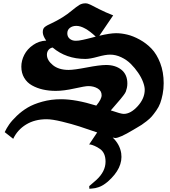

<svg xmlns="http://www.w3.org/2000/svg" viewBox="-20 -851 1042 1177"><path d="M321.8 -293.9Q279.8 -293.9 243.2 -302.2Q206.5 -310.5 176.3 -327.4Q146 -344.2 128.4 -373.8Q110.8 -403.3 110.8 -442.4Q110.8 -479.5 128.9 -514.9Q147 -550.3 182.9 -575.2Q218.8 -600.1 263.2 -602.1Q242.2 -631.8 242.2 -653.8Q242.2 -667 246.1 -675Q250 -683.1 260.5 -689.9Q271 -696.8 283.2 -702.1Q295.4 -707.5 318.8 -719.7Q342.3 -731.9 365.2 -746.1Q392.6 -763.2 421.1 -786.9Q449.7 -810.5 466.3 -820.6Q482.9 -830.6 503.9 -830.6Q517.6 -830.6 533.7 -822.5Q549.8 -814.5 587.9 -794.9Q626 -775.4 673.8 -756.8L588.9 -631.8Q654.3 -647.5 691.9 -647.5Q724.1 -647.5 760 -638.9Q795.9 -630.4 836.4 -608.2Q877 -585.9 908.9 -552.7Q940.9 -519.5 962.2 -464.4Q983.4 -409.2 983.4 -340.8Q983.4 -305.7 977.1 -273.7Q970.7 -241.7 962.2 -218.5Q953.6 -195.3 937.7 -172.9Q921.9 -150.4 910.2 -137Q898.4 -123.5 878.2 -107.7Q857.9 -91.8 848.1 -85.7Q838.4 -79.6 818.6 -67.9Q798.8 -56.2 795.4 -54.2Q713.4 -4.9 686 -4.9Q681.2 -4.9 670.9 -7.8Q714.8 34.2 723.1 88.9Q735.8 178.7 641.1 262.2Q626 274.9 612.1 283.4Q598.1 292 584.5 296.4Q570.8 300.8 563.7 302.2Q556.6 303.7 543 304.9Q529.3 306.2 527.8 306.2L526.9 290Q561 260.7 570.8 252Q627 200.2 627 140.1Q627 85.9 592.8 62Q576.2 50.3 560.1 43.5Q543.9 36.6 535.9 35.2Q527.8 33.7 525.9 35.2L575.7 -39.1Q509.8 -62 465.1 -76.4Q420.4 -90.8 360.1 -105.5Q299.8 -120.1 265.6 -120.1Q192.9 -120.1 139.9 -87.6Q86.9 -55.2 61 0L8.8 -41Q20 -64.9 36.4 -88.4Q52.7 -111.8 83 -140.9Q113.3 -169.9 149.4 -191.4Q185.5 -212.9 239.5 -227.8Q293.5 -242.7 354.5 -242.7Q444.8 -242.7 570.3 -203.6Q603 -243.2 603 -267.1Q603 -294.4 578.6 -308.8Q554.2 -323.2 521.5 -323.2Q502 -323.2 436.5 -308.6Q371.1 -293.9 321.8 -293.9ZM566.9 -626.5Q497.1 -692.4 447.8 -692.4Q424.3 -692.4 408.4 -680.2Q392.6 -668 392.6 -646.5Q392.6 -626 407.2 -613.5Q421.9 -601.1 444.3 -601.1Q453.1 -601.1 463.1 -602.3Q473.1 -603.5 488.3 -606.9Q503.4 -610.4 511 -612.1Q518.6 -613.8 540 -619.4Q561.5 -625 566.9 -626.5ZM302.7 -559.6Q287.1 -557.1 277.3 -544.9Q267.6 -532.7 267.6 -515.6Q267.6 -481.9 303.7 -452.1Q339.8 -422.4 400.9 -422.4Q434.1 -422.4 512.5 -437.5Q590.8 -452.6 630.4 -452.6Q688 -452.6 724.4 -423.3Q760.7 -394 760.7 -339.4Q760.7 -324.7 757.8 -312Q754.9 -299.3 751.5 -290Q748 -280.8 737.3 -266.8Q726.6 -252.9 719 -243.7Q711.4 -234.4 692.1 -212.4Q672.9 -190.4 659.2 -174.3Q721.2 -152.8 738.3 -152.8Q781.2 -152.8 824.2 -200.2Q867.2 -247.6 867.2 -300.8Q867.2 -320.8 856.9 -348.4Q846.7 -376 826.9 -405Q807.1 -434.1 782 -459.2Q756.8 -484.4 723.1 -500.2Q689.5 -516.1 654.8 -516.1Q626.5 -516.1 578.9 -502.9Q531.2 -489.7 503.4 -489.7Q385.3 -489.7 302.7 -559.6Z"/></svg>

Font: KJV1611
Style: Regular
Weight: 400
Version: Version 3.6.1